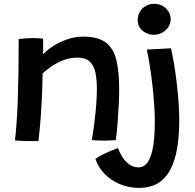

<svg xmlns="http://www.w3.org/2000/svg" viewBox="-20 -718 1002 986"><path d="M177.5 6.5Q166 6.5 149.8 6.5Q133.5 6.5 117 6.5Q102.5 6 83.8 5Q65 4 57 3Q61.5 -38.5 65.2 -89Q69 -139.5 71.2 -202.2Q73.5 -265 74.8 -343Q76 -421 76 -517.5Q90.5 -519.5 110.2 -521Q130 -522.5 150.5 -522.5Q164.5 -522.5 177.8 -521.8Q191 -521 201 -519.5Q201.5 -514.5 201.5 -500Q201.5 -485.5 201.5 -468.5Q201.5 -451.5 201 -438.5Q218 -458 250.2 -479.5Q282.5 -501 323.8 -515.5Q365 -530 407 -530Q483 -530 523 -499.8Q563 -469.5 577.5 -409.5Q592 -349.5 592 -261Q592 -227.5 590 -184.5Q588 -141.5 584.5 -94Q581 -46.5 575 1.5Q567 2.5 550.2 3.2Q533.5 4 515 4Q496 4 478.5 3.2Q461 2.5 451.5 1.5Q458 -36.5 463.8 -81.2Q469.5 -126 473.5 -172.2Q477.5 -218.5 477.5 -260Q477.5 -309 470 -345.2Q462.5 -381.5 441 -401.8Q419.5 -422 378 -422Q337.5 -422 303.2 -408.2Q269 -394.5 242.5 -375.8Q216 -357 199 -341.5Q197.5 -259 193.8 -190.8Q190 -122.5 185.5 -72.2Q181 -22 177.5 6.5ZM900.5 -101.5Q900.5 -21.5 889.8 42.8Q879 107 855 152.8Q831 198.5 791.2 222.8Q751.5 247 693 247Q642.5 247 597 228.2Q551.5 209.5 518.2 176Q485 142.5 470 98.5Q485 87 506.5 76.2Q528 65.5 549.5 56.5Q571 47.5 586 42Q594 65.5 608.5 88.5Q623 111.5 644 126.5Q665 141.5 691.5 141.5Q718.5 141.5 735 119.8Q751.5 98 760.2 62.8Q769 27.5 772 -13.5Q775 -54.5 775 -92.5Q775 -134 771.8 -181.5Q768.5 -229 763 -278.2Q757.5 -327.5 750 -374.8Q742.5 -422 734 -463.5L858 -470Q865 -440.5 872.5 -397Q880 -353.5 886.2 -303Q892.5 -252.5 896.5 -200.5Q900.5 -148.5 900.5 -101.5ZM772 -698.5Q796.5 -698.5 815.5 -687.5Q834.5 -676.5 845.5 -658.5Q856.5 -640.5 856.5 -619.5Q856.5 -597.5 844.5 -579.2Q832.5 -561 812.8 -550.2Q793 -539.5 770 -539.5Q749 -539.5 729.8 -548.8Q710.5 -558 698.8 -574.8Q687 -591.5 687 -614.5Q687 -638.5 698.2 -657.5Q709.5 -676.5 728.8 -687.5Q748 -698.5 772 -698.5Z"/></svg>

Font: Grandstander Thin Medium
Style: Regular
Weight: 500
Version: Version 1.200